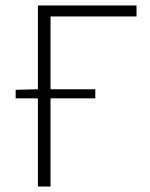

<svg xmlns="http://www.w3.org/2000/svg" viewBox="-20 -679 546 699"><path d="M37 -321V-352L118 -354V-659H477V-619H164V-354H327V-321H164V0H118V-321Z"/></svg>

Font: CV Source Sans Light
Style: Regular
Weight: 300
Designer: Paul D. Hunt
Foundry: Adobe Systems Incorporated
Version: Version 3.001